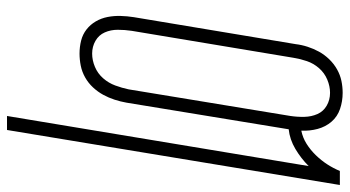

<svg xmlns="http://www.w3.org/2000/svg" viewBox="-245 -538 998 548"><g transform="rotate(90 254.0 -264.0)"><path d="M311 215 454 -646Q432 -624 405 -608Q378 -592 349 -589L273 -126Q270 -109 264.5 -92Q259 -75 250.5 -59.5Q242 -44 229.5 -30.5Q217 -17 201 -8Q185 1 167.5 4.5Q150 8 133 8Q114 8 96 3.5Q78 -1 64 -12Q50 -23 41 -38.5Q32 -54 28.5 -72Q25 -90 25.5 -109Q26 -128 29 -147L106 -609Q108 -626 113.5 -643Q119 -660 127.5 -675.5Q136 -691 149 -704.5Q162 -718 178 -727Q194 -736 211 -739.5Q228 -743 245 -743Q269 -743 291 -735.5Q313 -728 327.5 -711Q342 -694 348 -671.5Q354 -649 353 -625Q373 -629 390.5 -640Q408 -651 423 -666.5Q438 -682 449 -699Q460 -716 468 -735H508L351 215ZM133 -28Q152 -28 171 -36Q190 -44 203.5 -59.5Q217 -75 224 -94Q231 -113 235 -132L311 -594Q314 -614 313.5 -634Q313 -654 305.5 -671Q298 -688 281.5 -697.5Q265 -707 245 -707Q226 -707 207 -699Q188 -691 174.5 -675.5Q161 -660 154.5 -641Q148 -622 145 -603L68 -141Q65 -121 65 -101Q65 -81 72.5 -64Q80 -47 96.5 -37.5Q113 -28 133 -28Z"/></g></svg>

Font: Iosevka Term Curly Extralight
Style: Italic
Weight: 200
Italic angle: -9°
Designer: Belleve Invis
Foundry: Belleve Invis
Version: Version 32.3.0